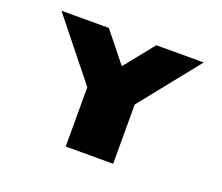

<svg xmlns="http://www.w3.org/2000/svg" viewBox="-90 -630 880 761"><g transform="rotate(20 350.0 -250.0)"><path d="M50 -500H250L350 -375L450 -500H650L450 -250V0H250V-250Z"/></g></svg>

Font: Tokeely Brookings
Style: Regular
Weight: 400
Designer: Peter Wiegel
Foundry: Peter Wiegel
Version: Version 2.001